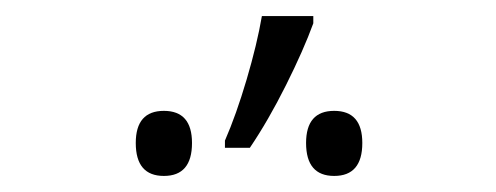

<svg xmlns="http://www.w3.org/2000/svg" viewBox="-20 -858 617 239"><path d="M370 -838V-829Q358 -796 336 -752Q314 -708 291 -674H260V-683Q274 -715 287 -759Q300 -803 306 -838ZM184 -720Q219 -720 219 -680Q219 -639 184 -639Q149 -639 149 -680Q149 -720 184 -720ZM396 -720Q431 -720 431 -680Q431 -639 396 -639Q361 -639 361 -680Q361 -720 396 -720Z"/></svg>

Font: BC Sans Light
Style: Regular
Weight: 300
Designer: Monotype Design Team
Foundry: Monotype Imaging Inc.
Version: Version 2.000;GOOG;noto-source:20170915:90ef993387c0